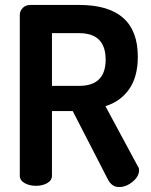

<svg xmlns="http://www.w3.org/2000/svg" viewBox="-20 -751 610 776"><path d="M60 -41V-691Q60 -707 72 -719Q84 -731 102 -731H300Q537 -731 537 -522Q537 -440 501.5 -390Q466 -340 406 -322L537 -79Q542 -73 542 -63Q542 -38 516 -16.5Q490 5 461 5Q432 5 416 -26L274 -302H190V-41Q190 -22 171 -11Q152 0 125 0Q99 0 79.5 -11Q60 -22 60 -41ZM190 -404H300Q407 -404 407 -510Q407 -617 300 -617H190Z"/></svg>

Font: Terminal Dosis
Style: Bold
Weight: 700
Designer: EdgarTolentino, PabloImpallari, IginoMarini
Foundry: EdgarTolentino, PabloImpallari, IginoMarini
Version: Version 1.006